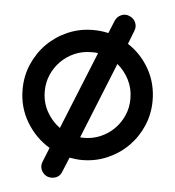

<svg xmlns="http://www.w3.org/2000/svg" viewBox="-50 -624 700 768"><g transform="rotate(5 300.0 -239.5)"><path d="M300 17Q287 17 274.5 15.5Q262 14 250 12L226 70Q221 84 210 91Q199 98 185 98Q162 98 148.5 79Q135 60 144 37L167 -20Q110 -54 74.5 -113Q39 -172 39 -244Q39 -298 59.5 -345.5Q80 -393 115.5 -428.5Q151 -464 198.5 -484.5Q246 -505 300 -505Q333 -505 361 -498L382 -549Q389 -566 406 -573.5Q423 -581 440 -573Q457 -566 464 -549.5Q471 -533 464 -516L443 -462Q497 -427 529 -370Q561 -313 561 -244Q561 -190 540.5 -142.5Q520 -95 484.5 -59.5Q449 -24 401.5 -3.5Q354 17 300 17ZM408 -378 285 -73Q290 -72 300 -72Q336 -72 367 -85.5Q398 -99 421.5 -122.5Q445 -146 458.5 -177Q472 -208 472 -244Q472 -285 454.5 -319.5Q437 -354 408 -378ZM300 -416Q264 -416 233 -402.5Q202 -389 178.5 -365.5Q155 -342 141.5 -311Q128 -280 128 -244Q128 -200 148 -163.5Q168 -127 201 -103L327 -414Q320 -416 313.5 -416Q307 -416 300 -416Z"/></g></svg>

Font: Hanken
Style: Book
Weight: 400
Designer: Alfredo Marco Pradil
Foundry: Hanken Design Co.
Version: Version 2.06 2014